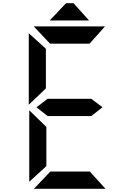

<svg xmlns="http://www.w3.org/2000/svg" viewBox="-20 -968 840 1201"><path d="M192 213 295 105H542L640 213ZM163 -278 270 -174V71L163 169ZM278 -242Q241 -271 208 -297L278 -350H551L621 -297L551 -242ZM191 -803H637L540 -695H293ZM160 -313V-760L267 -663V-415ZM393 -948H440L537 -840H291Z"/></svg>

Font: Digital Numbers
Style: Regular
Weight: 400
Version: Version 001.102